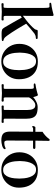

<svg xmlns="http://www.w3.org/2000/svg" viewBox="1007 -1823 822 2876"><g transform="rotate(90 1418.0 -385.0)"><path d="M595 -15Q595 -7 589.5 -4.5Q584 -2 578 -1Q554 1 530 1.5Q506 2 483 2Q470 2 455.5 1Q441 0 429 -4Q416 -8 407 -19Q398 -30 391 -42Q354 -107 316 -171Q278 -235 243 -301L218 -284V-54Q218 -36 225.5 -31Q233 -26 245.5 -27.5Q258 -29 273 -29Q287 -29 287 -13Q287 3 271 3Q242 3 213.5 1Q185 -1 156 -1Q127 -1 98 1.5Q69 4 40 4Q34 4 30.5 -1.5Q27 -7 27 -13Q27 -28 43 -28Q53 -28 62 -27.5Q71 -27 81 -27Q93 -27 95 -35Q97 -43 97 -53Q98 -67 98.5 -81Q99 -95 99 -108V-593Q99 -615 98.5 -636Q98 -657 97 -679Q96 -690 93.5 -703Q91 -716 76 -716Q66 -716 56.5 -715Q47 -714 37 -714Q21 -714 21 -728Q21 -738 32 -741Q44 -744 57 -745Q70 -746 82 -748Q110 -753 137.5 -760Q165 -767 193 -774Q196 -775 198.5 -775.5Q201 -776 204 -776Q219 -776 219 -763Q219 -651 218 -539.5Q217 -428 217 -317Q252 -344 288 -371.5Q324 -399 356 -430Q371 -445 387 -460.5Q403 -476 415 -493Q423 -504 424.5 -514.5Q426 -525 429.5 -532Q433 -539 446 -539Q472 -539 498 -538.5Q524 -538 549 -538Q564 -538 564 -525Q564 -514 557 -512Q550 -510 542 -510Q527 -510 510.5 -504Q494 -498 483 -490Q445 -461 408.5 -429.5Q372 -398 335 -366Q345 -349 365.5 -314Q386 -279 412 -236Q438 -193 465 -152Q492 -111 514.5 -80.5Q537 -50 550 -40Q559 -33 567 -31Q575 -29 585 -26Q595 -23 595 -15Z M1031 -263Q1031 -296 1026.5 -338.5Q1022 -381 1008 -421Q994 -461 967.5 -487.5Q941 -514 896 -514Q855 -514 830 -488Q805 -462 791.5 -423Q778 -384 773 -342.5Q768 -301 768 -271Q768 -238 772.5 -195.5Q777 -153 791 -113Q805 -73 832 -47Q859 -21 904 -21Q946 -21 971.5 -46.5Q997 -72 1010 -110.5Q1023 -149 1027 -190.5Q1031 -232 1031 -263ZM1167 -258Q1167 -181 1132 -121.5Q1097 -62 1036.5 -28Q976 6 899 6Q822 6 763 -30Q704 -66 670.5 -127Q637 -188 637 -264Q637 -343 670 -405.5Q703 -468 763 -504.5Q823 -541 903 -541Q991 -541 1049.5 -505.5Q1108 -470 1137.5 -406.5Q1167 -343 1167 -258Z M1821 -14Q1821 2 1805 2Q1776 2 1746.5 0.5Q1717 -1 1688 -1Q1660 -1 1631 0.5Q1602 2 1573 2Q1566 2 1563 -3.5Q1560 -9 1560 -15Q1560 -30 1576 -30Q1585 -30 1594 -29.5Q1603 -29 1612 -29Q1627 -29 1627 -42Q1627 -126 1627.5 -210Q1628 -294 1628 -378Q1628 -405 1623.5 -434Q1619 -463 1603.5 -483Q1588 -503 1553 -503Q1531 -503 1507.5 -487Q1484 -471 1465.5 -449Q1447 -427 1439 -408V-54Q1439 -45 1441.5 -37Q1444 -29 1455 -29Q1463 -29 1471.5 -29.5Q1480 -30 1488 -30Q1493 -30 1498 -26Q1503 -22 1503 -17Q1503 2 1487 2Q1459 2 1431.5 -0.5Q1404 -3 1375 -3Q1345 -3 1314.5 -0.5Q1284 2 1253 2Q1246 2 1243 -3.5Q1240 -9 1240 -15Q1240 -30 1256 -30Q1265 -30 1274 -29.5Q1283 -29 1293 -29Q1307 -29 1309 -35Q1311 -41 1311 -54V-199Q1311 -260 1311 -321Q1311 -382 1311 -443Q1311 -454 1308 -467.5Q1305 -481 1290 -481Q1280 -481 1270.5 -480Q1261 -479 1251 -479Q1245 -479 1237.5 -481.5Q1230 -484 1230 -492Q1230 -498 1234 -501Q1238 -504 1243 -505Q1253 -508 1264 -509Q1275 -510 1285 -512Q1311 -517 1336.5 -523.5Q1362 -530 1387 -537Q1391 -539 1395 -540.5Q1399 -542 1403 -542Q1411 -542 1417.5 -527Q1424 -512 1428.5 -495Q1433 -478 1434 -471Q1463 -497 1504 -517.5Q1545 -538 1585 -538Q1652 -538 1689.5 -521Q1727 -504 1743 -464.5Q1759 -425 1759 -359Q1759 -281 1758 -203Q1757 -125 1757 -47Q1757 -37 1763.5 -32.5Q1770 -28 1780 -28Q1787 -28 1793.5 -29Q1800 -30 1807 -30Q1821 -30 1821 -14Z M2215 -48Q2215 -34 2200.5 -23.5Q2186 -13 2164.5 -6.5Q2143 0 2121 3Q2099 6 2084 6Q2009 6 1980 -24.5Q1951 -55 1951 -126Q1951 -212 1952 -298Q1953 -384 1953 -470H1907Q1897 -470 1890 -463.5Q1883 -457 1877 -457Q1867 -457 1867 -467Q1867 -471 1871 -482Q1875 -493 1877 -496Q1880 -502 1883 -503Q1886 -504 1892 -504H1954V-611Q1979 -625 2009 -652Q2039 -679 2055 -702Q2058 -707 2063 -712.5Q2068 -718 2075 -718Q2091 -718 2090 -704L2087 -504H2190Q2198 -504 2204.5 -500.5Q2211 -497 2211 -488Q2211 -469 2190 -469H2087L2085 -83Q2085 -67 2091.5 -52.5Q2098 -38 2117 -38Q2134 -38 2151.5 -41Q2169 -44 2184 -51Q2189 -53 2193.5 -55.5Q2198 -58 2203 -58Q2215 -58 2215 -48Z M2655 -263Q2655 -296 2650.5 -338.5Q2646 -381 2632 -421Q2618 -461 2591.5 -487.5Q2565 -514 2520 -514Q2479 -514 2454 -488Q2429 -462 2415.5 -423Q2402 -384 2397 -342.5Q2392 -301 2392 -271Q2392 -238 2396.5 -195.5Q2401 -153 2415 -113Q2429 -73 2456 -47Q2483 -21 2528 -21Q2570 -21 2595.5 -46.5Q2621 -72 2634 -110.5Q2647 -149 2651 -190.5Q2655 -232 2655 -263ZM2791 -258Q2791 -181 2756 -121.5Q2721 -62 2660.5 -28Q2600 6 2523 6Q2446 6 2387 -30Q2328 -66 2294.5 -127Q2261 -188 2261 -264Q2261 -343 2294 -405.5Q2327 -468 2387 -504.5Q2447 -541 2527 -541Q2615 -541 2673.5 -505.5Q2732 -470 2761.5 -406.5Q2791 -343 2791 -258Z"/></g></svg>

Font: Kaisei Tokumin
Style: Bold
Weight: 700
Designer: Font-Kai, 金井和夫
Foundry: KAZUO KANAI
Version: Version 5.003